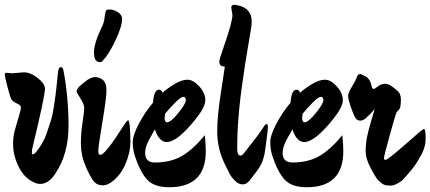

<svg xmlns="http://www.w3.org/2000/svg" viewBox="-30 -817 1809 807"><path d="M70 -513Q104 -513 140 -479Q159 -461 159 -444Q159 -413 106 -194Q104 -184 104 -176Q104 -168 108 -168Q112 -168 121 -177Q153 -217 166 -256Q179 -295 185 -313.5Q191 -332 196 -366Q201 -400 203 -414Q206 -433 214 -516Q217 -535 225.5 -535Q234 -535 237 -520Q258 -406 258 -288Q258 -170 203 -88Q175 -44 139 -44Q124 -44 110 -52Q71 -70 48 -117Q25 -164 25 -211Q25 -244 32.5 -270.5Q40 -297 47 -320Q58 -356 58 -365.5Q58 -375 39.5 -383Q21 -391 15.5 -404.5Q10 -418 0 -457.5Q-10 -497 -10 -504Q-10 -511 -3 -511L22 -509Z M402 -562Q398 -556 390 -556Q365 -556 365 -596Q365 -636 400 -708Q407 -723 409 -739Q411 -755 411.5 -757.5Q412 -760 412.5 -761.5Q413 -763 413.5 -765.5Q414 -768 414.5 -769.5Q415 -771 416 -772.5Q417 -774 418 -775Q421 -777 434 -777Q447 -777 465 -766Q483 -755 483 -738Q483 -705 455 -646.5Q427 -588 402 -562ZM442 -54Q421 -38 403.5 -38Q386 -38 374.5 -45.5Q363 -53 354 -70Q339 -94 324.5 -132Q310 -170 310 -214Q310 -258 317 -303Q324 -348 324 -363.5Q324 -379 308 -403.5Q292 -428 292 -433Q292 -438 295.5 -443.5Q299 -449 304.5 -454.5Q310 -460 315.5 -464Q321 -468 328 -474Q351 -493 370 -493Q389 -493 403.5 -480Q418 -467 417.5 -435Q417 -403 402 -314Q383 -200 383 -183Q383 -166 392 -166Q412 -166 493 -294Q504 -311 508.5 -311Q513 -311 515.5 -286Q518 -261 518 -219.5Q518 -178 498.5 -130.5Q479 -83 442 -54Z M681 -30Q617 -30 587.5 -63Q558 -96 536 -164Q528 -190 528 -219.5Q528 -249 554.5 -298.5Q581 -348 613 -385Q617 -440 638 -440Q649 -440 653 -427Q674 -446 704 -464Q734 -482 758 -482Q782 -482 807.5 -454Q833 -426 833 -396.5Q833 -367 792 -316Q715 -220 671 -220Q639 -220 621 -273Q620 -271 611.5 -256.5Q603 -242 599.5 -235Q596 -228 590 -216Q580 -193 580 -175Q580 -134 621 -134Q689 -134 736.5 -162.5Q784 -191 831 -249Q835 -205 835 -182Q835 -30 681 -30ZM664 -339Q662 -327 662 -321Q662 -303 672 -303Q688 -303 719.5 -342Q751 -381 751 -395.5Q751 -410 740.5 -410Q730 -410 704.5 -384Q679 -358 664 -339Z M942 -785Q942 -797 955 -797Q960 -797 968 -795Q1028 -783 1028 -726Q1028 -712 1025 -695.5Q1022 -679 1013.5 -627Q1005 -575 1001 -552L991 -483Q967 -325 967 -192Q967 -163 981 -163Q986 -163 992 -169Q1062 -257 1073.5 -276.5Q1085 -296 1090.5 -296Q1096 -296 1096 -282.5Q1096 -269 1090.5 -231.5Q1085 -194 1084 -183.5Q1083 -173 1079.5 -160Q1076 -147 1073.5 -139.5Q1071 -132 1063 -118.5Q1055 -105 1052 -101Q1031 -73 1018.5 -57.5Q1006 -42 989.5 -42Q973 -42 958 -57Q943 -72 936.5 -84Q930 -96 918 -121Q883 -189 883 -264Q883 -328 897.5 -421Q912 -514 915 -537Q892 -537 892 -557Q892 -565 894.5 -572.5Q897 -580 913 -628Q947 -725 947 -755Z M1259 -30Q1195 -30 1165.5 -63Q1136 -96 1114 -164Q1106 -190 1106 -219.5Q1106 -249 1132.5 -298.5Q1159 -348 1191 -385Q1195 -440 1216 -440Q1227 -440 1231 -427Q1252 -446 1282 -464Q1312 -482 1336 -482Q1360 -482 1385.5 -454Q1411 -426 1411 -396.5Q1411 -367 1370 -316Q1293 -220 1249 -220Q1217 -220 1199 -273Q1198 -271 1189.5 -256.5Q1181 -242 1177.5 -235Q1174 -228 1168 -216Q1158 -193 1158 -175Q1158 -134 1199 -134Q1267 -134 1314.5 -162.5Q1362 -191 1409 -249Q1413 -205 1413 -182Q1413 -30 1259 -30ZM1242 -339Q1240 -327 1240 -321Q1240 -303 1250 -303Q1266 -303 1297.5 -342Q1329 -381 1329 -395.5Q1329 -410 1318.5 -410Q1308 -410 1282.5 -384Q1257 -358 1242 -339Z M1731 -150Q1719 -126 1692.5 -94.5Q1666 -63 1657 -56Q1630 -37 1613.5 -37Q1597 -37 1589 -39Q1581 -41 1573.5 -47.5Q1566 -54 1561.5 -57.5Q1557 -61 1550.5 -71.5Q1544 -82 1542 -85Q1540 -88 1533 -101Q1526 -114 1526 -115Q1507 -150 1507 -181.5Q1507 -213 1512.5 -240.5Q1518 -268 1530 -308Q1542 -348 1545 -359Q1530 -340 1505 -318Q1495 -310 1483.5 -310Q1472 -310 1464.5 -320.5Q1457 -331 1445 -366Q1433 -401 1433 -413.5Q1433 -426 1449 -452.5Q1465 -479 1468 -488Q1473 -506 1483 -506Q1488 -506 1507 -495.5Q1526 -485 1532 -455Q1534 -443 1541 -443Q1544 -443 1558.5 -454Q1573 -465 1590.5 -465Q1608 -465 1643 -433Q1655 -421 1655 -399Q1655 -377 1652.5 -368Q1650 -359 1647 -356Q1638 -349 1633.5 -336.5Q1629 -324 1606.5 -242.5Q1584 -161 1584 -153Q1584 -145 1590 -145Q1598 -145 1654 -193Q1710 -241 1735 -264Q1750 -275 1752 -275Q1759 -275 1759 -233.5Q1759 -192 1731 -150Z"/></svg>

Font: Zhi Mang Xing
Style: Regular
Weight: 400
Designer: ZhongQi
Foundry: ZhongQi
Version: Version 2.001